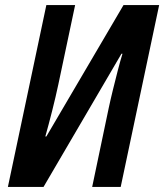

<svg xmlns="http://www.w3.org/2000/svg" viewBox="-20 -734 645 754"><path d="M11 0 162 -714H275L209 -402Q199 -355 185 -299.5Q171 -244 158 -198H162L465 -714H605L454 0H342L407 -310Q414 -343 423.5 -381.5Q433 -420 442.5 -457Q452 -494 461 -523H457L151 0Z"/></svg>

Font: Noto Sans Condensed SemiBold
Style: Italic
Weight: 600
Width: 3
Italic angle: -12°
Designer: Monotype Design Team
Foundry: Monotype Imaging Inc.
Version: Version 2.013; ttfautohint (v1.8.4.7-5d5b)